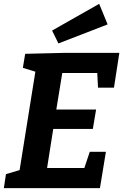

<svg xmlns="http://www.w3.org/2000/svg" viewBox="-21 -979 641 999"><path d="M446 -189H530L499 0H-1L10 -73L81 -94L163 -606L98 -626L110 -699L317 -704H600L572 -523H489L485 -599H303L272 -409H479L462 -308H256L224 -105H418ZM283 -753 250 -820 495 -959 539 -852Z"/></svg>

Font: Bitter
Style: Bold Italic
Weight: 700
Italic angle: -9°
Designer: Sol Matas, and Bitter project Authors
Foundry: Sol Matas
Version: Version 2.001